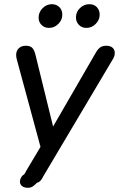

<svg xmlns="http://www.w3.org/2000/svg" viewBox="-20 -712 567 915"><path d="M75 154Q75 138 88 124Q96 120 100 112L105 102L173 -12L60 -429Q57 -440 57 -450Q57 -470 69.5 -482Q82 -494 103 -494Q123 -494 133 -484.5Q143 -475 149 -451L233 -109L436 -460Q446 -478 457.5 -486Q469 -494 487 -494Q506 -494 516.5 -484.5Q527 -475 527 -460Q527 -445 519 -432L187 127L181 138Q171 156 156 159Q144 172 134.5 177.5Q125 183 114 183Q95 183 85 174.5Q75 166 75 154ZM164 -628Q164 -654 183 -673Q202 -692 227 -692Q249 -692 263 -678Q277 -664 277 -642Q277 -617 258 -598Q239 -579 214 -579Q192 -579 178 -593Q164 -607 164 -628ZM342 -629Q342 -655 361 -673.5Q380 -692 406 -692Q428 -692 441.5 -678Q455 -664 455 -642Q455 -617 436 -598Q417 -579 392 -579Q370 -579 356 -593.5Q342 -608 342 -629Z"/></svg>

Font: SN Pro
Style: Italic
Weight: 400
Italic angle: -9°
Designer: Tobias Whetton
Foundry: Supernotes
Version: Version 1.003